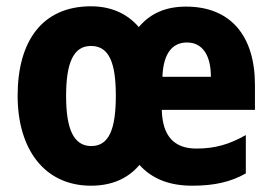

<svg xmlns="http://www.w3.org/2000/svg" viewBox="-20 -580 863 610"><path d="M571 -559C507 -559 458 -538 421 -494C383 -538 331 -560 269 -560C114 -560 36 -449 36 -276C36 -105 122 10 269 10C334 10 386 -12 423 -56C464 -11 519 10 591 10C661 10 713 -2 761 -29V-151C708 -121 663 -108 604 -108C533 -108 496 -148 494 -231H790V-310C790 -467 712 -559 571 -559ZM574 -445C623 -445 650 -405 650 -336H496C499 -414 530 -445 574 -445ZM269 -434C326 -434 348 -382 348 -276C348 -169 326 -116 270 -116C214 -116 190 -170 190 -275C190 -382 214 -434 269 -434Z"/></svg>

Font: Noto Sans Gujarati Condensed ExtraBold
Style: Regular
Weight: 800
Width: 3
Designer: Jelle Bosma - Monotype Design Team, Universal Thirst
Foundry: Monotype Imaging Inc.
Version: Version 2.106